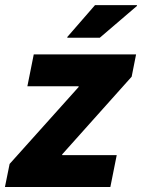

<svg xmlns="http://www.w3.org/2000/svg" viewBox="-30 -745 566 765"><path d="M217.3 -129.4 218.3 -127H435.1L409.7 0H-10.3L8.3 -91.8L283.7 -398.9L282.7 -401.4H79.1L104.5 -528.3H512.2L494.6 -439.5ZM348.6 -724.6H515.1L516.1 -721.7L367.7 -594.7H238.8L237.8 -597.2Z"/></svg>

Font: Roboto-BlackItalic
Style: Italic
Weight: 900
Italic angle: -12°
Designer: Google
Version: Version 1.100141; 2013